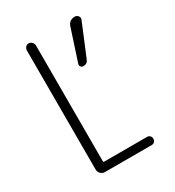

<svg xmlns="http://www.w3.org/2000/svg" viewBox="-176 -833 853 937"><g transform="rotate(-30 250.0 -365.0)"><path d="M347.7 -699.2Q357.4 -730.5 390.6 -730.5Q402.3 -730.5 409.2 -720.7Q416 -710.9 411.1 -700.2L336.9 -521.5Q329.1 -500 305.7 -500Q297.9 -500 292.5 -506.8Q287.1 -513.7 290 -522.5ZM139.6 0Q125 0 115.2 -9.8Q105.5 -19.5 105.5 -35.2V-704.1Q105.5 -714.8 112.8 -722.7Q120.1 -730.5 129.9 -730.5Q139.6 -730.5 147.9 -722.2Q156.2 -713.9 156.2 -704.1V-50.8Q156.2 -45.9 161.1 -45.9H402.3Q412.1 -45.9 418.5 -39.6Q424.8 -33.2 424.8 -22.9Q424.8 -12.7 418.5 -6.3Q412.1 0 402.3 0Z"/></g></svg>

Font: Rounded-L Mgen+ 1m light
Style: Regular
Weight: 200
Designer: [Source Han Sans]
Ryoko NISHIZUKA  (kana & ideographs); Paul D. Hunt (Latin, Greek & Cyrillic); Wenlong ZHANG  (bopomofo
Version: Version 1.059.20150602